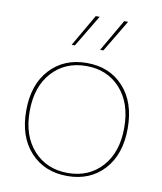

<svg xmlns="http://www.w3.org/2000/svg" viewBox="-83 -793 734 870"><g transform="rotate(10 284.5 -358.0)"><path d="M202 -579 287 -726H305L217 -579ZM333 -579 418 -726H436L348 -579ZM115.5 -440Q180 -510 285 -510Q390 -510 454 -440Q518 -370 518 -250Q518 -130 454 -60Q390 10 285 10Q180 10 115.5 -60Q51 -130 51 -250Q51 -370 115.5 -440ZM442 -429.5Q382 -496 285 -496Q188 -496 127.5 -429.5Q67 -363 67 -250Q67 -137 127.5 -70.5Q188 -4 285 -4Q382 -4 442 -70.5Q502 -137 502 -250Q502 -363 442 -429.5Z"/></g></svg>

Font: Elaine Sans Thin
Style: Regular
Weight: 250
Designer: Wei Huang
Foundry: Wei Huang
Version: Version 2.001;December 24, 2019;FontCreator 12.0.0.2547 64-b